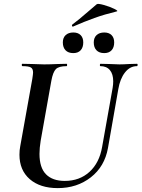

<svg xmlns="http://www.w3.org/2000/svg" viewBox="-20 -953 728 987"><path d="M562 -535Q562 -572 545 -592.5Q528 -613 496 -613Q493 -613 493.5 -619Q494 -625 496 -625L540 -624Q574 -622 594 -622Q614 -622 646 -624L684 -625Q688 -625 687.5 -619Q687 -613 684 -613Q648 -613 622.5 -580.5Q597 -548 588 -494L535 -192Q518 -97 447 -41.5Q376 14 277 14Q186 14 133 -32Q80 -78 80 -158Q80 -181 84 -201L146 -547Q150 -573 150 -580Q150 -600 138 -606.5Q126 -613 95 -613Q92 -613 92 -619Q92 -625 94 -625L143 -624Q183 -622 207 -622Q235 -622 279 -624L323 -625Q325 -625 325 -619Q325 -613 323 -613Q282 -613 267 -597.5Q252 -582 244 -538L189 -229Q183 -192 183 -162Q183 -91 216.5 -57Q250 -23 313 -23Q389 -23 440 -69.5Q491 -116 505 -198L559 -501Q562 -519 562 -535ZM462 -735Q462 -759 476.5 -772.5Q491 -786 516 -786Q540 -786 553.5 -772.5Q567 -759 567 -735Q567 -709 553.5 -694.5Q540 -680 516 -680Q490 -680 476 -694.5Q462 -709 462 -735ZM303 -735Q303 -759 317.5 -772.5Q332 -786 357 -786Q381 -786 394.5 -772.5Q408 -759 408 -735Q408 -709 394.5 -694.5Q381 -680 357 -680Q331 -680 317 -694.5Q303 -709 303 -735ZM355 -816Q351 -816 350 -820.5Q349 -825 352 -827Q382 -849 436 -896Q475 -929 477 -931Q483 -936 513.5 -927.5Q544 -919 567.5 -907.5Q591 -896 579 -894Q517 -879 465.5 -860.5Q414 -842 357 -817Z"/></svg>

Font: Cormorant Garamond
Style: Bold Italic
Weight: 700
Italic angle: -10°
Designer: Christian Thalmann (Catharsis Fonts)
Foundry: Catharsis Fonts
Version: Version 4.000